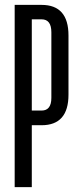

<svg xmlns="http://www.w3.org/2000/svg" viewBox="-20 -765 340 785"><path d="M40 0V-745H150Q260 -745 260 -620V-378Q260 -253 150 -253H110V0ZM110 -313H150Q190 -313 190 -365V-633Q190 -686 150 -686H110Z"/></svg>

Font: Exetegue
Style: Regular
Weight: 400
Designer: Fábio Duarte Martins
Foundry: Fábio Duarte Martins
Version: Version 0.001